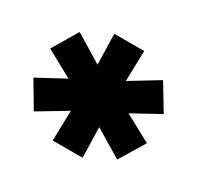

<svg xmlns="http://www.w3.org/2000/svg" viewBox="-99 -855 650 634"><g transform="rotate(30 226.5 -538.5)"><path d="M341 -538 443 -483 385 -387 280 -450 283 -335H169L172 -450L67 -387L10 -483L112 -538L10 -594L67 -690L172 -626L169 -742H283L280 -626L385 -690L443 -594Z"/></g></svg>

Font: Chess Sans ExtraBold
Style: Regular
Weight: 800
Designer: Wolf Bōese
Foundry: Wolf Bōese
Version: Version 7.223